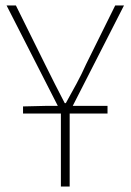

<svg xmlns="http://www.w3.org/2000/svg" viewBox="-20 -680 476 700"><path d="M64 -266V-292L148 -294H372V-266ZM202 0V-272L4 -660H38L144 -446Q162 -410 179.5 -375Q197 -340 216 -304H220Q240 -340 259 -375Q278 -410 294 -446L400 -660H432L234 -272V0Z"/></svg>

Font: Source Sans 3
Style: Regular
Weight: 200
Designer: Paul D. Hunt
Foundry: Adobe
Version: Version 3.046;hotconv 1.0.118;makeotfexe 2.5.65603